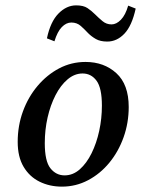

<svg xmlns="http://www.w3.org/2000/svg" viewBox="-20 -684 526 716"><path d="M211 12Q165 12 127.5 -6.5Q90 -25 68 -62Q46 -99 46 -155Q46 -215 65.5 -268.5Q85 -322 120 -363.5Q155 -405 200.5 -429Q246 -453 299 -453Q368 -453 414 -411Q460 -369 460 -285Q460 -226 441 -172.5Q422 -119 388 -77.5Q354 -36 308.5 -12Q263 12 211 12ZM221 -30Q252 -30 277.5 -52.5Q303 -75 321.5 -112.5Q340 -150 350 -196Q360 -242 360 -290Q360 -356 340 -383Q320 -410 288 -410Q258 -410 232 -388Q206 -366 187 -329Q168 -292 157.5 -246Q147 -200 147 -150Q147 -83 168 -56.5Q189 -30 221 -30ZM155 -541Q168 -603 198 -633.5Q228 -664 264 -664Q291 -664 306 -654Q321 -644 334 -631Q348 -617 362.5 -605Q377 -593 396 -593Q414 -593 431 -610.5Q448 -628 458 -663L486 -652Q472 -588 444 -558.5Q416 -529 380 -529Q354 -529 337.5 -538.5Q321 -548 309 -560Q296 -574 281.5 -587Q267 -600 246 -600Q227 -600 210.5 -583Q194 -566 183 -530Z"/></svg>

Font: Lisu Bosa
Style: Bold Italic
Weight: 700
Italic angle: -19°
Designer: David Morse, Annie Olsen, Victor Gaultney, Frank Grießhammer (Latin)
Foundry: SIL International
Version: Version 2.000